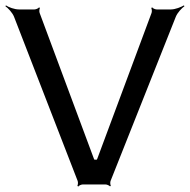

<svg xmlns="http://www.w3.org/2000/svg" viewBox="-26 -684 704 712"><path d="M608 -649H555C550 -649 540 -653 538 -657L535 -654C537 -651 538 -641 536 -636L335 -96C334 -95 332 -90 333 -89L336 -91C335 -92 330 -92 329 -92C327 -92 322 -92 321 -91L324 -89C325 -90 323 -95 322 -96L121 -636C119 -641 120 -651 122 -654L119 -657C117 -653 107 -649 102 -649H44C28 -649 6 -657 -4 -664L-6 -661C4 -654 20 -637 26 -622L262 -13C264 -8 263 2 261 5L264 8C266 4 276 0 281 0H365C371 0 379 4 382 7L385 5C383 2 382 -8 384 -13L626 -622C632 -637 648 -654 658 -661L656 -664C646 -658 624 -649 608 -649Z"/></svg>

Font: Gamestation Storm
Style: Regular
Weight: 400
Designer: Jonas Hecksher
Foundry: Jonas Hecksher, Playtypeª, e-types AS
Version: Version 1.003